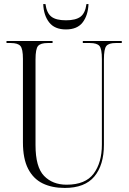

<svg xmlns="http://www.w3.org/2000/svg" viewBox="-20 -916 634 946"><path d="M299 10Q236 10 190 -12.5Q144 -35 118.5 -84.5Q93 -134 93 -215V-626Q93 -675 80.5 -689.5Q68 -704 33 -704H12V-714H239V-704H215Q180 -704 167.5 -689.5Q155 -675 155 -623V-201Q155 -93 197 -49.5Q239 -6 308 -6Q401 -6 441.5 -60.5Q482 -115 482 -204V-625Q482 -675 470 -689.5Q458 -704 423 -704H388V-714H580V-704H550Q516 -704 504 -689.5Q492 -675 492 -623V-203Q492 -103 445 -46.5Q398 10 299 10ZM305 -771Q249 -771 222 -806Q195 -841 193 -896H204Q210 -852 233 -834Q256 -816 305 -816Q353 -816 376.5 -833.5Q400 -851 406 -896H416Q414 -841 387.5 -806Q361 -771 305 -771Z"/></svg>

Font: Noto Serif Display Condensed Light
Style: Regular
Weight: 300
Width: 3
Designer: Monotype Design Team
Foundry: Monotype Imaging Inc.
Version: Version 2.009